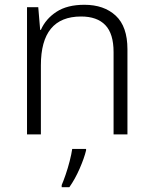

<svg xmlns="http://www.w3.org/2000/svg" viewBox="-20 -562 640 803"><path d="M93 0V-532H140L148 -437H151Q171 -483 216 -512.5Q261 -542 333 -542Q415 -542 464 -496.5Q513 -451 513 -356V0H455V-344Q455 -421 420.5 -457Q386 -493 319 -493Q151 -493 151 -289V0ZM238 212Q245 196 254.5 168.5Q264 141 271.5 111.5Q279 82 282 61H340V67Q332 100 313 143.5Q294 187 270 221H238Z"/></svg>

Font: Noto Sans Mono Light
Style: Regular
Weight: 300
Designer: Monotype Design Team
Foundry: Monotype Imaging Inc.
Version: Version 2.014; ttfautohint (v1.8.4.7-5d5b)